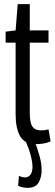

<svg xmlns="http://www.w3.org/2000/svg" viewBox="-20 -682 263 922"><path d="M155 10Q97 10 76 -29Q55 -68 55 -132V-477H7V-530L55 -536L65 -662H123V-536H213V-477H123V-139Q123 -93 135.5 -74.5Q148 -56 177 -56Q185 -56 194 -57Q203 -58 213 -61L223 -3Q205 5 187 7.5Q169 10 155 10ZM71 163Q88 170 101 170Q116 170 126 157Q136 144 136 119Q136 97 127.5 64.5Q119 32 104 -2H146Q159 27 169.5 65.5Q180 104 180 134Q180 169 165.5 194.5Q151 220 113 220Q103 220 91 218Q79 216 67 210Z"/></svg>

Font: Georama ExtraCondensed
Style: Regular
Weight: 400
Width: 2
Designer: Jean-Baptiste Levee
Foundry: Production Type
Version: Version 1.000